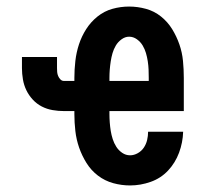

<svg xmlns="http://www.w3.org/2000/svg" viewBox="-20 -558 640 586"><path d="M377 8Q351 8 325.5 1Q300 -6 279 -22Q258 -38 244 -60.5Q230 -83 221.5 -107.5Q213 -132 210 -158Q207 -184 207 -210V-219H175Q158 -219 140.5 -222Q123 -225 107.5 -233Q92 -241 80 -254Q68 -267 60.5 -282.5Q53 -298 50 -315.5Q47 -333 47 -350V-384H154V-350Q154 -344 154.5 -338Q155 -332 157.5 -326Q160 -320 164.5 -315.5Q169 -311 175 -311H207V-320Q207 -346 210 -372Q213 -398 221 -422.5Q229 -447 243 -469Q257 -491 277.5 -507.5Q298 -524 323 -531Q348 -538 374 -538Q400 -538 425.5 -531Q451 -524 471.5 -507.5Q492 -491 505.5 -469Q519 -447 527.5 -422.5Q536 -398 538.5 -372Q541 -346 541 -320V-219H314V-210Q314 -197 315 -184Q316 -171 318 -158.5Q320 -146 324 -133.5Q328 -121 335 -110Q342 -99 353 -91.5Q364 -84 377 -84Q389 -84 400.5 -90.5Q412 -97 419 -107.5Q426 -118 429 -130.5Q432 -143 432 -156H539Q538 -123 526.5 -92Q515 -61 493 -37.5Q471 -14 440 -3Q409 8 377 8ZM314 -311H434V-320Q434 -333 433.5 -345.5Q433 -358 431 -371Q429 -384 425.5 -396Q422 -408 415.5 -419Q409 -430 398 -438Q387 -446 374 -446Q362 -446 351 -438Q340 -430 333.5 -419Q327 -408 323.5 -396Q320 -384 318 -371Q316 -358 315 -345.5Q314 -333 314 -320Z"/></svg>

Font: Iosevka Curly Slab SmBdEx
Style: Regular
Weight: 600
Width: 7
Monospace: yes
Designer: Belleve Invis
Foundry: Belleve Invis
Version: Version 11.1.0; ttfautohint (v1.8.3)